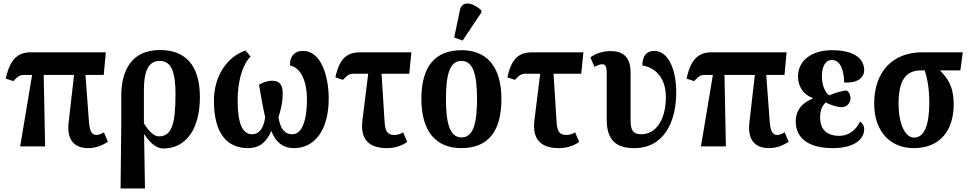

<svg xmlns="http://www.w3.org/2000/svg" viewBox="-20 -834 5518 1094"><path d="M95 0H237L229 -407H402L371 -136C360 -40 400 10 483 10C522 10 557 -2 595 -26L572 -80C551 -68 539 -65 530 -65C499 -65 490 -93 486 -151L467 -407H571L583 -536H156C84 -536 37 -500 13 -386L56 -372C84 -401 92 -407 121 -407H163Z M667 240H806L801 -68H803C844 -5 882 12 910 12C1045 12 1119 -105 1119 -281C1119 -469 1030 -549 892 -549C727 -549 671 -430 671 -287V-126ZM885 -57C857 -57 826 -88 800 -131V-323C800 -417 820 -487 890 -487C958 -487 980 -421 980 -297C980 -123 957 -57 885 -57Z M1393 10C1454 10 1496 -19 1526 -88C1549 -26 1591 10 1655 10C1775 10 1853 -95 1853 -273C1853 -386 1816 -544 1706 -544C1667 -544 1632 -523 1632 -461C1697 -449 1729 -364 1729 -271C1729 -114 1686 -69 1646 -69C1602 -69 1576 -101 1567 -166C1583 -221 1591 -252 1591 -304C1591 -353 1570 -374 1532 -374C1501 -374 1474 -362 1456 -351C1463 -312 1476 -230 1491 -165C1481 -100 1456 -69 1417 -69C1361 -69 1334 -130 1334 -263C1334 -360 1357 -461 1408 -512L1379 -546C1272 -510 1199 -399 1199 -260C1199 -74 1273 10 1393 10Z M2185 10C2233 10 2276 -6 2300 -26L2277 -80C2257 -68 2243 -65 2225 -65C2183 -65 2174 -93 2171 -145L2154 -414H2312L2324 -536H2034C1962 -536 1915 -507 1891 -393L1934 -379C1962 -408 1970 -414 1999 -414H2078L2045 -148C2031 -34 2088 10 2185 10Z M2616 -603 2723 -763V-775C2674 -820 2612 -834 2600 -774L2568 -620ZM2608 10C2759 10 2837 -82 2837 -270C2837 -457 2751 -548 2611 -548C2460 -548 2381 -457 2381 -270C2381 -82 2467 10 2608 10ZM2610 -51C2545 -51 2521 -126 2521 -270C2521 -414 2544 -487 2609 -487C2674 -487 2698 -414 2698 -270C2698 -126 2675 -51 2610 -51Z M3165 10C3213 10 3256 -6 3280 -26L3257 -80C3237 -68 3223 -65 3205 -65C3163 -65 3154 -93 3151 -145L3134 -414H3292L3304 -536H3014C2942 -536 2895 -507 2871 -393L2914 -379C2942 -408 2950 -414 2979 -414H3058L3025 -148C3011 -34 3068 10 3165 10Z M3594 10C3764 10 3833 -142 3833 -306C3833 -452 3781 -544 3708 -544C3667 -544 3640 -519 3640 -461C3695 -453 3774 -408 3774 -281C3774 -148 3715 -69 3634 -69C3586 -69 3573 -93 3573 -150V-421C3573 -522 3516 -543 3459 -543C3410 -543 3369 -526 3344 -507L3367 -453C3384 -462 3400 -468 3412 -468C3429 -468 3437 -455 3437 -418V-152C3437 -26 3501 10 3594 10Z M3974 0H4116L4108 -407H4281L4250 -136C4239 -40 4279 10 4362 10C4401 10 4436 -2 4474 -26L4451 -80C4430 -68 4418 -65 4409 -65C4378 -65 4369 -93 4365 -151L4346 -407H4450L4462 -536H4035C3963 -536 3916 -500 3892 -386L3935 -372C3963 -401 3971 -407 4000 -407H4042Z M4724 10C4850 10 4904 -42 4904 -98C4904 -119 4893 -133 4880 -141C4857 -92 4815 -60 4763 -60C4690 -60 4653 -97 4653 -165C4653 -217 4670 -235 4685 -251C4714 -234 4756 -223 4776 -223C4807 -223 4826 -249 4826 -274C4826 -297 4815 -313 4805 -318C4774 -317 4734 -303 4705 -291C4683 -303 4663 -350 4663 -397C4663 -452 4681 -492 4720 -492C4770 -492 4789 -431 4790 -364C4874 -359 4904 -397 4904 -435C4904 -492 4858 -548 4720 -548C4609 -548 4527 -492 4527 -398C4527 -342 4557 -295 4610 -276V-272C4559 -252 4514 -213 4514 -141C4514 -51 4582 10 4724 10Z M5186 10C5340 10 5414 -95 5414 -239C5414 -349 5374 -392 5336 -433H5452L5466 -536H5234C5070 -536 4961 -429 4961 -244C4961 -88 5050 10 5186 10ZM5188 -50C5140 -50 5100 -122 5100 -244C5100 -382 5145 -433 5229 -433H5249C5259 -401 5275 -346 5275 -249C5275 -124 5248 -50 5188 -50Z"/></svg>

Font: Noto Serif Condensed
Style: Bold
Weight: 700
Width: 3
Designer: Monotype Design Team
Foundry: Monotype Imaging Inc.
Version: Version 2.015